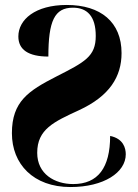

<svg xmlns="http://www.w3.org/2000/svg" viewBox="-20 -744 555 774"><path d="M264 10C399 10 487 -49 487 -122C487 -146 478 -185 424 -196C424 -68 375 -2 275 -2C201 -2 130 -42 130 -128C130 -223 197 -253 299 -300C422 -357 470 -435 470 -530C470 -655 386 -724 249 -724C122 -724 54 -665 54 -597C54 -544 94 -516 175 -516C175 -660 200 -713 274 -713C331 -713 366 -679 366 -599C366 -516 322 -494 206 -435C95 -378 28 -335 28 -207C28 -83 114 10 264 10Z"/></svg>

Font: Noto Serif Display ExtraCondensed Black
Style: Regular
Weight: 900
Width: 2
Designer: Monotype Design Team
Foundry: Monotype Imaging Inc.
Version: Version 2.009